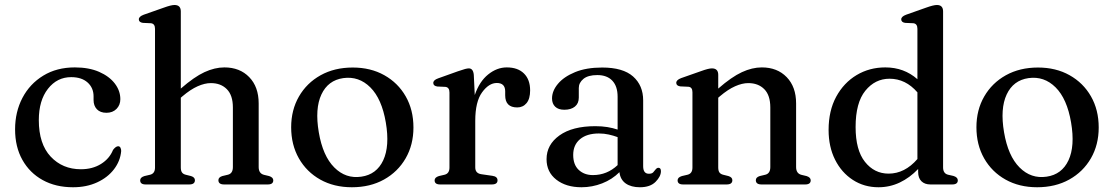

<svg xmlns="http://www.w3.org/2000/svg" viewBox="-20 -758 4576 789"><path d="M474.5 -350.5Q474.5 -326.5 458.8 -310.5Q443 -294.5 417.5 -294.5Q392 -294.5 378.2 -309Q364.5 -323.5 364.5 -347V-362Q364.5 -397 340 -419Q315.5 -441 272.5 -441Q214.5 -441 177 -393Q139.5 -345 139.5 -264.5Q139.5 -166.5 188.2 -114.5Q237 -62.5 312.5 -62.5Q360 -62.5 395 -84.2Q430 -106 444.5 -142Q456 -157 465.5 -157Q472 -157 475 -151Q478 -145 478 -137.5Q474.5 -96.5 448.5 -62.5Q422.5 -28.5 379 -8.5Q335.5 11.5 280 11.5Q209 11.5 155.5 -18Q102 -47.5 72 -101Q42 -154.5 42 -226.5Q42 -298 72.2 -355.8Q102.5 -413.5 157.8 -447.2Q213 -481 287.5 -481Q345.5 -481 387.2 -462.8Q429 -444.5 451.8 -414.8Q474.5 -385 474.5 -350.5Z M723 -711V-394Q778 -442 820.2 -461.5Q862.5 -481 902 -481Q965.5 -481 1004.2 -441Q1043 -401 1043 -333V-71.5Q1043 -45 1065 -39.5L1086 -34.5Q1103 -29 1103 -17Q1103 0 1080.5 0H901Q877.5 0 877.5 -17.5Q877.5 -29.5 893.5 -34.5L916.5 -40Q937 -45 937 -71.5V-316.5Q937 -366.5 912.2 -391.5Q887.5 -416.5 846.5 -416.5Q821.5 -416.5 792.2 -403.5Q763 -390.5 730 -362.5L723 -356.5V-70Q723 -56 728 -49.2Q733 -42.5 743 -40L765 -34.5Q781 -29.5 781 -17.5Q781 0 757.5 0H578.5Q556 0 556 -17Q556 -29 573.5 -34.5L597 -40Q617 -45 617 -69.5V-639.5Q617 -660.5 600.5 -662.5L567 -664Q550.5 -666.5 550.5 -678.5Q550.5 -690 570.5 -697.5L653 -726.5Q683 -737.5 697 -737.5Q723 -737.5 723 -711Z M1429.5 -480.5Q1503 -480.5 1559.2 -449Q1615.5 -417.5 1647.2 -362Q1679 -306.5 1679 -234Q1679 -163 1647 -107.5Q1615 -52 1558 -20.2Q1501 11.5 1426 11.5Q1352.5 11.5 1296.2 -20Q1240 -51.5 1208.2 -107.2Q1176.5 -163 1176.5 -235Q1176.5 -306 1208.5 -361.5Q1240.5 -417 1297.5 -448.8Q1354.5 -480.5 1429.5 -480.5ZM1465 -32Q1527.5 -41 1554.8 -99.2Q1582 -157.5 1565.5 -254.5Q1549 -352 1501.8 -399Q1454.5 -446 1390.5 -437Q1328 -428 1300.8 -369.8Q1273.5 -311.5 1290 -214.5Q1306.5 -117 1353.8 -69.8Q1401 -22.5 1465 -32Z M1927 -450.5 1931 -367.5Q1950 -423 1986 -452Q2022 -481 2062.5 -481Q2108 -481 2133.2 -456Q2158.5 -431 2158.5 -386.5Q2158.5 -352 2143.8 -334.2Q2129 -316.5 2105.5 -316.5Q2056 -316.5 2056 -366.5V-383.5Q2055.5 -417 2021.5 -417Q1989 -417 1961 -378.5Q1933 -340 1933 -261.5V-70Q1933 -45.5 1958.5 -42L2003.5 -35.5Q2024.5 -32.5 2024.5 -17Q2024.5 0 2001 0H1788.5Q1766 0 1766 -17Q1766 -29 1783.5 -34.5L1807 -40Q1827 -45 1827 -69.5V-378Q1827 -399 1810.5 -401L1777 -402.5Q1760.5 -405 1760.5 -417Q1760.5 -429 1780.5 -436L1861.5 -465Q1881.5 -472 1891.2 -474.5Q1901 -477 1906.5 -477Q1924.5 -477 1927 -450.5Z M2226 -104Q2226 -163.5 2279 -201.5Q2332 -239.5 2426.5 -239.5Q2453 -239.5 2476 -235.8Q2499 -232 2518 -225.5V-360.5Q2518 -403.5 2496.2 -426.5Q2474.5 -449.5 2434.5 -449.5Q2396.5 -449.5 2377.5 -433.8Q2358.5 -418 2358.5 -396.5V-357Q2358.5 -333 2342.5 -320Q2326.5 -307 2299 -307Q2274.5 -307 2261.5 -319.5Q2248.5 -332 2248.5 -353.5Q2248.5 -384.5 2272.8 -413.5Q2297 -442.5 2343 -461.5Q2389 -480.5 2454.5 -480.5Q2540 -480.5 2581.5 -443.8Q2623 -407 2623 -345.5V-75Q2623 -44 2646.5 -44Q2659 -44 2664.2 -49.8Q2669.5 -55.5 2673.5 -61Q2679.5 -68.5 2685.5 -68.5Q2696 -68.5 2696 -54.5Q2696 -33 2674 -10.8Q2652 11.5 2609.5 11.5Q2573.5 11.5 2551.2 -4.2Q2529 -20 2525.5 -50.5Q2495.5 -20.5 2454.5 -4.5Q2413.5 11.5 2369.5 11.5Q2306 11.5 2266 -19.8Q2226 -51 2226 -104ZM2335.5 -121.5Q2335.5 -81 2358.2 -59.8Q2381 -38.5 2416.5 -38.5Q2474.5 -38.5 2518 -79.5V-194.5Q2500.5 -201 2481.5 -205.2Q2462.5 -209.5 2441 -209.5Q2391.5 -209.5 2363.5 -186Q2335.5 -162.5 2335.5 -121.5Z M2931.5 -450.5V-394Q2986.5 -442 3028.8 -461.5Q3071 -481 3110.5 -481Q3174 -481 3212.8 -441Q3251.5 -401 3251.5 -333V-71.5Q3251.5 -45 3273.5 -39.5L3294.5 -34.5Q3311.5 -29 3311.5 -17Q3311.5 0 3289 0H3109.5Q3086 0 3086 -17.5Q3086 -29.5 3102 -34.5L3125 -40Q3145.5 -45 3145.5 -71.5V-316.5Q3145.5 -366.5 3120.8 -391.5Q3096 -416.5 3055 -416.5Q3030 -416.5 3000.8 -403.5Q2971.5 -390.5 2938.5 -362.5L2931.5 -356.5V-70Q2931.5 -56 2936.5 -49.2Q2941.5 -42.5 2951.5 -40L2973.5 -34.5Q2989.5 -29.5 2989.5 -17.5Q2989.5 0 2966 0H2787Q2764.5 0 2764.5 -17Q2764.5 -29 2782 -34.5L2805.5 -40Q2825.5 -45 2825.5 -69.5V-379Q2825.5 -400 2809 -401.5L2775.5 -403Q2759 -405.5 2759 -417.5Q2759 -429.5 2779 -437L2861.5 -466Q2891.5 -477 2905.5 -477Q2931.5 -477 2931.5 -450.5Z M3385 -224Q3385 -303 3416.2 -360.5Q3447.5 -418 3500.2 -449.5Q3553 -481 3618 -481Q3695 -481 3750 -432.5V-639.5Q3750 -660.5 3733.5 -662.5L3699.5 -664Q3683.5 -666.5 3683.5 -678.5Q3683.5 -690 3703.5 -697.5L3785.5 -726.5Q3816 -737.5 3830 -737.5Q3855.5 -737.5 3855.5 -711V-70Q3855.5 -45 3876 -40L3898 -35Q3916 -29.5 3916 -17Q3916 0 3893 0H3803.5Q3780 0 3766.5 -13.2Q3753 -26.5 3753 -51V-63.5Q3718.5 -27.5 3677.5 -8Q3636.5 11.5 3590 11.5Q3531 11.5 3484.5 -18.8Q3438 -49 3411.5 -102Q3385 -155 3385 -224ZM3496 -236Q3496 -141 3534.5 -92.8Q3573 -44.5 3631.5 -44.5Q3698 -44.5 3750 -104.5V-378.5Q3701.5 -434.5 3635.5 -434.5Q3576 -434.5 3536 -385.2Q3496 -336 3496 -236Z M4245.5 -480.5Q4319 -480.5 4375.2 -449Q4431.5 -417.5 4463.2 -362Q4495 -306.5 4495 -234Q4495 -163 4463 -107.5Q4431 -52 4374 -20.2Q4317 11.5 4242 11.5Q4168.5 11.5 4112.2 -20Q4056 -51.5 4024.2 -107.2Q3992.5 -163 3992.5 -235Q3992.5 -306 4024.5 -361.5Q4056.5 -417 4113.5 -448.8Q4170.5 -480.5 4245.5 -480.5ZM4281 -32Q4343.5 -41 4370.8 -99.2Q4398 -157.5 4381.5 -254.5Q4365 -352 4317.8 -399Q4270.5 -446 4206.5 -437Q4144 -428 4116.8 -369.8Q4089.5 -311.5 4106 -214.5Q4122.5 -117 4169.8 -69.8Q4217 -22.5 4281 -32Z"/></svg>

Font: Fraunces 9pt S000
Style: Regular
Weight: 400
Version: Version 1.000; ttfautohint (v1.8.3)